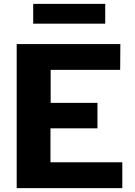

<svg xmlns="http://www.w3.org/2000/svg" viewBox="-20 -969 696 989"><path d="M522 -949H151V-847H522ZM66 0H610V-133H240V-308H482V-439H241V-609H599L600 -742H66Z"/></svg>

Font: 18Franklin
Style: Bold
Weight: 700
Designer: Pablo Impallari, Rodrigo Fuenzalida (Modified by Dan O. Williams)
Version: Version 0.025;PS 000.025;hotconv 1.0.88;makeotf.lib2.5.64775